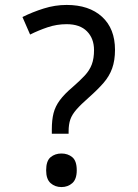

<svg xmlns="http://www.w3.org/2000/svg" viewBox="-20 -744 558 778"><path d="M190 -202V-220Q190 -258 197 -285.5Q204 -313 222.5 -338Q241 -363 273 -390Q304 -417 323.5 -438Q343 -459 352 -483Q361 -507 361 -541Q361 -588 332.5 -617Q304 -646 250 -646Q210 -646 173 -633.5Q136 -621 102 -604L71 -675Q111 -695 157 -709.5Q203 -724 250 -724Q341 -724 393.5 -676Q446 -628 446 -542Q446 -499 434.5 -467Q423 -435 399.5 -408Q376 -381 341 -350Q308 -321 290 -300.5Q272 -280 265 -260Q258 -240 258 -211V-202ZM167 -54Q167 -92 185 -107Q203 -122 229 -122Q255 -122 273 -107Q291 -92 291 -54Q291 -18 273 -2Q255 14 229 14Q203 14 185 -2Q167 -18 167 -54Z"/></svg>

Font: hingl115
Style: Book
Weight: 400
Designer: Jelle Bosma - Monotype Design Team
Foundry: Monotype Imaging Inc.
Version: Version 2.003